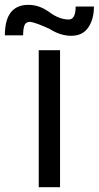

<svg xmlns="http://www.w3.org/2000/svg" viewBox="-52 -780 411 800"><path d="M0 0ZM339.4 -752.9Q339.4 -699.7 315.7 -665.3Q292 -630.9 245.6 -630.9Q200.2 -630.4 154.3 -659.7Q96.2 -686.5 73.2 -689Q55.7 -689 50 -674.8Q44.4 -660.6 44.4 -632.8H-31.7Q-31.7 -759.8 66.4 -759.8Q112.3 -759.8 153.8 -729.2Q195.3 -698.7 234.4 -698.7Q263.2 -698.7 263.2 -752.9ZM198.2 0H109.4V-570.8H198.2Z"/></svg>

Font: Dhyana
Style: Regular
Weight: 400
Foundry: Vernon Adams
Version: Version 1.002; ttfautohint (v0.8.51-6076)